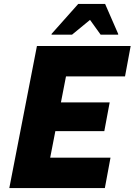

<svg xmlns="http://www.w3.org/2000/svg" viewBox="-20 -953 682 973"><path d="M27.2 0 167.2 -720H344.4L204.4 0ZM150 0 180 -154H540L511.4 0ZM209.6 -288.4 236.8 -434H535.8L508.6 -288.4ZM260 -566 290 -720H642.2L613.6 -566ZM241.3 -777.2V-781.2L376.6 -933.2H512.6L578.9 -781.2V-777.2H490.1L436.2 -852.2L344.9 -777.2Z"/></svg>

Font: Kufam
Style: Italic
Weight: 400
Italic angle: -11°
Designer: Artur Schmal
Foundry: Original Type
Version: Version 1.301; ttfautohint (v1.8.3)